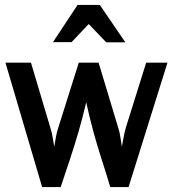

<svg xmlns="http://www.w3.org/2000/svg" viewBox="-20 -750 698 775"><path d="M105 -497 183 -235Q189 -217 192 -198.5Q195 -180 199 -158Q203 -180 206 -198Q209 -216 215 -234L298 -497H378L457 -235Q463 -217 465.5 -199Q468 -181 472 -158Q476 -181 479.5 -199Q483 -217 488 -235L570 -497H656L499 5H425Q408 -52 390.5 -106Q373 -160 357.5 -216.5Q342 -273 328 -337Q313 -273 296.5 -216.5Q280 -160 262 -106Q244 -52 225 5H150L2 -497ZM338 -653 269 -580H194L293 -730H383L486 -579H409Z"/></svg>

Font: Rosario Light SemiBold
Style: Regular
Weight: 600
Version: Version 1.101; ttfautohint (v1.8.1.43-b0c9)